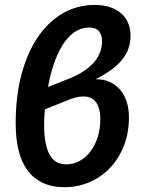

<svg xmlns="http://www.w3.org/2000/svg" viewBox="-20 -751 579 778"><path d="M43.5 0ZM509 -607.5C509 -622.8 506.4 -637.8 501.2 -652.5C496.1 -667.2 487.8 -680.3 476.2 -692C464.8 -703.7 449.7 -713.1 431 -720.2C412.3 -727.4 389.7 -731 363 -731C317.3 -731 275.1 -720 236.2 -698C197.4 -676 163.7 -644.3 135 -603C106.3 -561.7 83.9 -511.3 67.8 -452C51.6 -392.7 43.5 -325.7 43.5 -251C43.5 -211 47.3 -175 55 -143C62.7 -111 74.6 -83.9 90.8 -61.8C106.9 -39.6 127.5 -22.5 152.5 -10.5C177.5 1.5 207.2 7.5 241.5 7.5C276.8 7.5 310.2 0.8 341.8 -12.5C373.2 -25.8 400.9 -44.8 424.8 -69.5C448.6 -94.2 467.5 -123.9 481.5 -158.8C495.5 -193.6 502.5 -232.7 502.5 -276C502.5 -299 499.4 -320 493.2 -339C487.1 -358 478.2 -374.2 466.5 -387.8C454.8 -401.2 440.7 -411.8 424 -419.2C407.3 -426.8 388.5 -430.3 367.5 -430C392.5 -442.7 413.9 -455.6 431.8 -468.8C449.6 -481.9 464.2 -495.8 475.8 -510.2C487.2 -524.8 495.7 -540 501 -556C506.3 -572 509 -589.2 509 -607.5ZM162 -308 253 -344.5C276.3 -354.2 296.5 -359.3 313.5 -360C330.5 -360.7 344.3 -357.4 355 -350.2C365.7 -343.1 373.6 -332.5 378.8 -318.5C383.9 -304.5 386.5 -287.7 386.5 -268C386.5 -242 383 -217.9 376 -195.8C369 -173.6 359.3 -154.2 347 -137.8C334.7 -121.2 320 -108.3 303 -99C286 -89.7 267.5 -85 247.5 -85C231.2 -85 216.9 -89.1 204.8 -97.2C192.6 -105.4 182.8 -118.5 175.2 -136.5C167.8 -154.5 162.8 -177.6 160.2 -205.8C157.8 -233.9 158.3 -268 162 -308ZM340 -639.5C358.7 -639.5 372.2 -634.6 380.8 -624.8C389.2 -614.9 393.5 -601.8 393.5 -585.5C393.5 -571.2 391.2 -557 386.8 -543C382.2 -529 374.8 -515.6 364.5 -502.8C354.2 -489.9 340.8 -477.8 324.5 -466.2C308.2 -454.8 288.3 -444.2 265 -434.5L174.5 -398.5C182.5 -441.5 192.4 -478.2 204.2 -508.5C216.1 -538.8 229.2 -563.8 243.8 -583.2C258.2 -602.8 273.7 -617 290 -626C306.3 -635 323 -639.5 340 -639.5Z"/></svg>

Font: Lato
Style: Bold Italic
Weight: 700
Italic angle: -7°
Designer: Lukasz Dziedzic
Foundry: tyPoland Lukasz Dziedzic
Version: Version 2.007; 2014-02-27